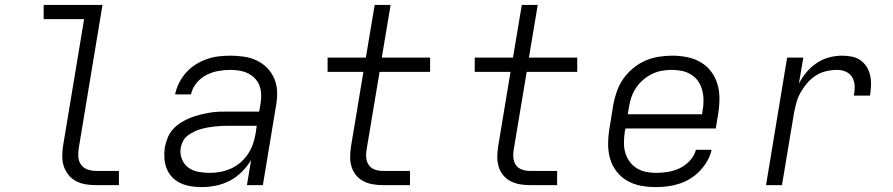

<svg xmlns="http://www.w3.org/2000/svg" viewBox="-20 -755 3640 783"><path d="M371 0Q349 0 328.5 -3.5Q308 -7 290 -16.5Q272 -26 259.5 -41.5Q247 -57 240.5 -76Q234 -95 234 -116.5Q234 -138 237 -159L323 -677H158V-735H398L301 -150Q298 -132 299.5 -114.5Q301 -97 310.5 -83.5Q320 -70 336.5 -64Q353 -58 371 -58H465V0Z M803 8Q803 8 803 8Q803 8 803 8H802Q780 8 758 4.5Q736 1 716.5 -8Q697 -17 682.5 -32Q668 -47 660 -67Q652 -87 650.5 -109Q649 -131 652 -154Q656 -173 663.5 -192.5Q671 -212 685.5 -228Q700 -244 718.5 -255.5Q737 -267 756 -274.5Q775 -282 795 -287Q815 -292 835 -295.5Q855 -299 875 -299.5Q895 -300 914 -300H1037L1043 -335Q1046 -354 1045 -372.5Q1044 -391 1037.5 -407.5Q1031 -424 1018.5 -436.5Q1006 -449 990 -456.5Q974 -464 956 -467Q938 -470 919 -470Q895 -470 870 -465.5Q845 -461 821.5 -449Q798 -437 781 -416Q764 -395 759 -370H694Q699 -394 710.5 -417Q722 -440 739 -459Q756 -478 778 -492Q800 -506 823.5 -514Q847 -522 871 -525Q895 -528 919 -528Q947 -528 974.5 -524Q1002 -520 1026.5 -508.5Q1051 -497 1069.5 -478Q1088 -459 1098.5 -434.5Q1109 -410 1110 -382Q1111 -354 1106 -326L1052 0H987L1004 -102Q988 -76 966 -54Q944 -32 917 -18Q890 -4 860.5 2Q831 8 803 8ZM835 -50Q856 -50 878 -54Q900 -58 920.5 -67Q941 -76 959 -91Q977 -106 990 -125Q1003 -144 1010.5 -165Q1018 -186 1022 -208L1027 -242H914Q900 -242 886 -241.5Q872 -241 857.5 -239.5Q843 -238 829 -235.5Q815 -233 800.5 -229Q786 -225 772.5 -218.5Q759 -212 746.5 -203Q734 -194 727 -180.5Q720 -167 717 -153Q713 -129 721.5 -107Q730 -85 747.5 -72Q765 -59 788 -54.5Q811 -50 835 -50Z M1541 0Q1520 0 1500 -3.5Q1480 -7 1462.5 -16Q1445 -25 1432.5 -40Q1420 -55 1414 -74Q1408 -93 1408 -113.5Q1408 -134 1411 -155L1462 -462H1316V-520H1472L1508 -735H1573L1537 -520H1734V-462H1528L1475 -145Q1472 -128 1473.5 -111.5Q1475 -95 1484 -82Q1493 -69 1508.5 -63.5Q1524 -58 1541 -58H1652V0Z M2141 0Q2120 0 2100 -3.5Q2080 -7 2062.5 -16Q2045 -25 2032.5 -40Q2020 -55 2014 -74Q2008 -93 2008 -113.5Q2008 -134 2011 -155L2062 -462H1916V-520H2072L2108 -735H2173L2137 -520H2334V-462H2128L2075 -145Q2072 -128 2073.5 -111.5Q2075 -95 2084 -82Q2093 -69 2108.5 -63.5Q2124 -58 2141 -58H2252V0Z M2655 8Q2624 8 2594 2.5Q2564 -3 2538.5 -17.5Q2513 -32 2495 -55Q2477 -78 2468.5 -106.5Q2460 -135 2460 -166Q2460 -197 2465 -228L2481 -328Q2486 -355 2495.5 -382Q2505 -409 2521.5 -433Q2538 -457 2561.5 -476.5Q2585 -496 2611.5 -507.5Q2638 -519 2666 -523.5Q2694 -528 2721 -528Q2721 -528 2721 -528Q2721 -528 2721 -528Q2752 -528 2782 -522Q2812 -516 2837 -501.5Q2862 -487 2879.5 -464Q2897 -441 2905.5 -413Q2914 -385 2914 -354Q2914 -323 2909 -292L2899 -231H2531L2528 -218Q2525 -197 2524.5 -175.5Q2524 -154 2529.5 -134Q2535 -114 2546.5 -97.5Q2558 -81 2575 -70Q2592 -59 2612.5 -54.5Q2633 -50 2655 -50Q2679 -50 2704 -54Q2729 -58 2752 -69Q2775 -80 2793.5 -100Q2812 -120 2818 -144H2882Q2877 -121 2864.5 -99Q2852 -77 2834.5 -58.5Q2817 -40 2795 -26.5Q2773 -13 2749.5 -5.5Q2726 2 2702.5 5Q2679 8 2655 8ZM2540 -289H2843L2845 -302Q2849 -323 2849 -344.5Q2849 -366 2844 -386Q2839 -406 2828 -422.5Q2817 -439 2800 -450Q2783 -461 2762.5 -465.5Q2742 -470 2720 -470Q2700 -470 2679.5 -466.5Q2659 -463 2639.5 -453.5Q2620 -444 2603 -429.5Q2586 -415 2574 -397Q2562 -379 2555 -359Q2548 -339 2545 -318Z M3104 0 3190 -520H3256L3238 -414Q3251 -439 3269.5 -461Q3288 -483 3311.5 -498.5Q3335 -514 3361.5 -521Q3388 -528 3414 -528Q3435 -528 3454.5 -524Q3474 -520 3489.5 -509Q3505 -498 3515 -481.5Q3525 -465 3529 -445.5Q3533 -426 3532 -405.5Q3531 -385 3528 -365H3462Q3466 -384 3465.5 -403Q3465 -422 3456.5 -438Q3448 -454 3431 -462Q3414 -470 3395 -470Q3373 -470 3350.5 -465Q3328 -460 3308 -447.5Q3288 -435 3272.5 -417Q3257 -399 3245.5 -379Q3234 -359 3228 -337Q3222 -315 3218 -294L3169 0Z"/></svg>

Font: Iosevka SS04 Lt Ex Obl
Style: Regular
Weight: 300
Width: 7
Italic angle: -9°
Monospace: yes
Designer: Belleve Invis
Foundry: Belleve Invis
Version: Version 19.0.0; ttfautohint (v1.8.4)